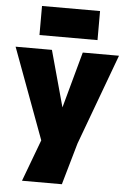

<svg xmlns="http://www.w3.org/2000/svg" viewBox="-63 -810 695 1054"><g transform="rotate(5 285.0 -282.5)"><path d="M285.2 -220.2 370.1 -529.8H569.8L384.8 -29.8L318.8 200.2H99.1L185.1 -29.8L0 -529.8H200.2ZM125 -605V-765.1H444.8V-605Z"/></g></svg>

Font: Cooper Hewitt
Style: Heavy
Weight: 713
Designer: Village Type and Design LLC
Foundry: Cooper Hewitt Smithsonian Design Museum
Version: 1.000